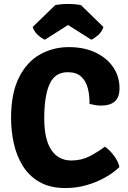

<svg xmlns="http://www.w3.org/2000/svg" viewBox="-20 -937 649 972"><path d="M433 -411Q434 -452.5 424.8 -489.2Q415.5 -526 391.2 -548.8Q367 -571.5 323 -571.5Q258.5 -571.5 231.2 -511.8Q204 -452 204 -338Q204 -231.5 239.8 -178Q275.5 -124.5 341 -124.5Q393 -124.5 434.8 -146.5Q476.5 -168.5 511 -194.5Q534.5 -178.5 556.8 -149Q579 -119.5 584.5 -91.5Q555.5 -63 512.8 -38.8Q470 -14.5 418.5 0.2Q367 15 311.5 15Q233 15 179.8 -15.8Q126.5 -46.5 95 -97.8Q63.5 -149 49.8 -211.8Q36 -274.5 36 -339Q36 -464.5 75.8 -544Q115.5 -623.5 182 -661Q248.5 -698.5 328.5 -698.5Q406 -698.5 463.8 -671Q521.5 -643.5 553.2 -596.5Q585 -549.5 585 -490.5Q585 -444 560.8 -423.2Q536.5 -402.5 493.5 -402.5Q476 -402.5 461.8 -405Q447.5 -407.5 433 -411ZM390 -911 503.5 -800.5Q496.5 -776.5 476.8 -759.2Q457 -742 442 -736L324.5 -810.5L207.5 -736Q192 -742 172.5 -759.2Q153 -776.5 145.5 -800.5L259.5 -911Q289 -917 324.5 -917Q360 -917 390 -911Z"/></svg>

Font: Signika SC
Style: Regular
Weight: 300
Designer: Anna Giedryś
Foundry: Anna Giedryś
Version: Version 2.000